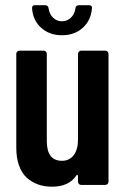

<svg xmlns="http://www.w3.org/2000/svg" viewBox="-20 -704 479 731"><path d="M215.8 -569.8Q168.5 -569.8 137 -597.9Q105.5 -626 102.1 -671.9V-673.8Q102.1 -684.1 112.8 -684.1H151.9Q163.6 -684.1 165 -671.9Q168 -650.4 182.1 -636.7Q196.3 -623 215.8 -623Q235.8 -623 250 -636.7Q264.2 -650.4 267.1 -671.9Q268.6 -684.1 279.8 -684.1H318.8Q331.5 -684.1 330.1 -671.9Q326.2 -626 294.9 -597.9Q263.7 -569.8 215.8 -569.8ZM276.9 -499Q276.9 -503.9 280.5 -507.6Q284.2 -511.2 289.1 -511.2H380.9Q385.7 -511.2 389.4 -507.6Q393.1 -503.9 393.1 -499V-12.2Q393.1 -6.8 389.4 -3.4Q385.7 0 380.9 0H289.1Q284.2 0 280.5 -3.4Q276.9 -6.8 276.9 -12.2V-34.2Q276.9 -37.1 275.1 -38.1Q273.4 -39.1 271 -36.1Q242.7 6.8 178.2 6.8Q148.9 6.8 125 -1.7Q101.1 -10.3 82 -27.3Q63 -44.4 52.5 -73.7Q42 -103 42 -142.1V-499Q42 -503.9 45.4 -507.6Q48.8 -511.2 54.2 -511.2H146Q151.4 -511.2 154.8 -507.6Q158.2 -503.9 158.2 -499V-167Q158.2 -91.8 215.8 -91.8Q244.1 -91.8 260.5 -113Q276.9 -134.3 276.9 -171.9Z"/></svg>

Font: Barlow Condensed SemiBold
Style: Regular
Weight: 600
Width: 3
Designer: Jeremy Tribby
Foundry: Tribby Type
Version: Version 1.422;hotconv 1.0.109;makeotfexe 2.5.65596